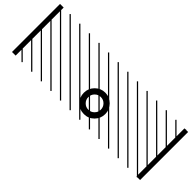

<svg xmlns="http://www.w3.org/2000/svg" viewBox="-436 -1013 1498 1498"><g transform="rotate(-45 313.0 -263.5)"><path d="M181.2 -147.2Q146.5 -181.6 146.5 -231Q146.5 -280.3 181.2 -314.7Q215.8 -349.1 264.6 -349.1Q313.5 -349.1 348.4 -314.5Q383.3 -279.8 383.3 -231Q383.3 -182.1 348.4 -147.5Q313.5 -112.8 264.6 -112.8Q215.8 -112.8 181.2 -147.2ZM264.6 -161.6Q293.5 -161.6 314 -181.9Q334.5 -202.1 334.5 -231Q334.5 -259.8 314 -280Q293.5 -300.3 264.6 -300.3Q236.3 -300.3 215.8 -280Q195.3 -259.8 195.3 -231Q195.3 -202.1 215.8 -181.9Q236.3 -161.6 264.6 -161.6ZM92.8 402.8H623V442.9H92.8ZM92.8 -970.2H623V-930.2H92.8ZM619.6 410.6 626.5 417.5 618.2 425.8 611.3 418.9ZM619.6 304.7 626.5 311.5 512.2 425.8 505.4 418.9ZM619.6 198.7 626.5 205.6 406.2 425.8 399.4 418.9ZM619.6 92.3 626.5 99.1 300.3 425.8 293.5 418.9ZM619.6 -13.2 626.5 -6.3 194.3 425.8 187.5 418.9ZM619.6 -119.1 626.5 -112.3 96.2 418 89.4 411.1ZM619.6 -225.6 626.5 -218.8 96.2 311.5 89.4 304.7ZM619.6 -331.5 626.5 -324.7 96.2 205.6 89.4 198.7ZM619.6 -438 626.5 -431.2 96.2 99.1 89.4 92.3ZM619.6 -543.5 626.5 -536.6 96.2 -6.3 89.4 -13.2ZM619.6 -649.4 626.5 -642.6 96.2 -112.3 89.4 -119.1ZM619.6 -755.9 626.5 -749 96.2 -218.8 89.4 -225.6ZM619.6 -861.8 626.5 -855 96.2 -324.7 89.4 -331.5ZM609.4 -958 616.2 -951.2 96.2 -431.2 89.4 -438ZM503.9 -958 510.7 -951.2 96.2 -536.6 89.4 -543.5ZM397.9 -958 404.8 -951.2 96.2 -642.6 89.4 -649.4ZM291.5 -958 298.3 -951.2 96.2 -749 89.4 -755.9ZM185.1 -958 191.9 -951.2 96.2 -855 89.4 -861.8Z"/></g></svg>

Font: AzarMehrMSRS3
Style: Regular
Weight: 1
Designer: Amin Abedi
Version: Version 1.00